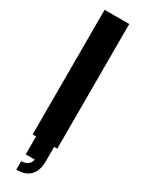

<svg xmlns="http://www.w3.org/2000/svg" viewBox="-263 -826 793 1067"><g transform="rotate(30 133.0 -292.5)"><path d="M212 0H54V-800H212ZM73 215V160Q124 160 135 115H76V-2H192V90Q192 215 73 215Z"/></g></svg>

Font: Tanohe Sans
Style: Bold
Weight: 700
Designer: Village Type and Design LLC & Cristiano Sobral
Foundry: Cooper Hewitt Smithsonian Design Museum
Version: Version 1.00;September 29, 2021;FontCreator 13.0.0.2655 64-b